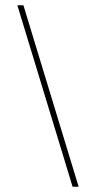

<svg xmlns="http://www.w3.org/2000/svg" viewBox="-20 -710 365 730"><path d="M69 -690 279 0H256L46 -690Z"/></svg>

Font: Libre Caslon Display
Style: Regular
Weight: 400
Designer: Pablo Impallari, Rodrigo Fuenzalida
Foundry: Pablo Impallari, Rodrigo Fuenzalida
Version: Version 1.002; ttfautohint (v1.5)